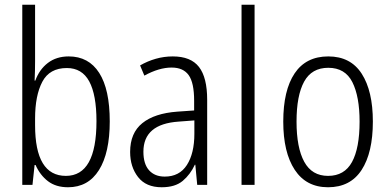

<svg xmlns="http://www.w3.org/2000/svg" viewBox="-20 -780 1641 810"><path d="M128 -523Q128 -503 127.5 -481Q127 -459 126 -440H129Q146 -487 182 -514.5Q218 -542 270 -542Q354 -542 398.5 -472.5Q443 -403 443 -268Q443 -135 397.5 -62.5Q352 10 267 10Q216 10 182.5 -15.5Q149 -41 130 -84H126L117 0H74V-760H128ZM262 -493Q189 -493 158.5 -435Q128 -377 128 -280V-252Q128 -38 258 -38Q387 -38 387 -269Q387 -380 356.5 -436.5Q326 -493 262 -493Z M709 -542Q785 -542 819.5 -497.5Q854 -453 854 -359V0H812L804 -85H802Q783 -44 751 -17Q719 10 662 10Q596 10 562.5 -33Q529 -76 529 -139Q529 -219 580.5 -260.5Q632 -302 728 -309L799 -314V-355Q799 -431 776 -463Q753 -495 704 -495Q651 -495 589 -461L571 -504Q602 -522 637 -532Q672 -542 709 -542ZM734 -267Q585 -257 585 -140Q585 -88 609 -61.5Q633 -35 675 -35Q737 -35 768.5 -84Q800 -133 800 -216V-272Z M1054 0H999V-760H1054Z M1553 -267Q1553 -136 1505.5 -63Q1458 10 1364 10Q1272 10 1223.5 -63.5Q1175 -137 1175 -267Q1175 -399 1223 -470.5Q1271 -542 1365 -542Q1459 -542 1506 -469Q1553 -396 1553 -267ZM1231 -267Q1231 -157 1263.5 -97.5Q1296 -38 1364 -38Q1433 -38 1465 -96.5Q1497 -155 1497 -267Q1497 -373 1466.5 -433.5Q1436 -494 1365 -494Q1295 -494 1263 -435.5Q1231 -377 1231 -267Z"/></svg>

Font: Noto Sans Telugu Condensed Light
Style: Regular
Weight: 300
Width: 3
Designer: Jelle Bosma - Monotype Design Team
Foundry: Monotype Imaging Inc.
Version: Version 2.005; ttfautohint (v1.8.4.7-5d5b)